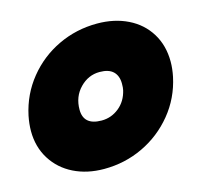

<svg xmlns="http://www.w3.org/2000/svg" viewBox="-81 -584 728 688"><g transform="rotate(-15 283.0 -240.0)"><path d="M6 -184Q6 -210 12 -240Q28 -315 75 -373Q122 -431 189.5 -463Q257 -495 334 -495Q398 -495 448 -470.5Q498 -446 526 -400.5Q554 -355 554 -295Q554 -269 548 -240Q532 -165 484.5 -107Q437 -49 369.5 -17Q302 15 225 15Q162 15 112.5 -9.5Q63 -34 34.5 -79.5Q6 -125 6 -184ZM363 -240Q365 -248 365 -264Q365 -293 348.5 -309Q332 -325 298 -325Q256 -325 225 -293Q194 -261 194 -213Q194 -155 261 -155Q297 -155 325.5 -178Q354 -201 363 -240Z"/></g></svg>

Font: Prompt Black
Style: Italic
Weight: 900
Italic angle: -12°
Designer: Katatrad Team
Foundry: CadsonDemak
Version: Version 1.001